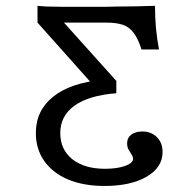

<svg xmlns="http://www.w3.org/2000/svg" viewBox="-20 -433 597 646"><path d="M332 192.7Q261 192.7 209.2 170.9Q157.5 149.1 129 108.9Q100.6 68.7 100.6 14.2Q100.6 -60.9 158.9 -107.7Q217.3 -154.5 326.3 -164.6L304.6 -134.4L106.2 -356.9V-413.4Q120.8 -411.8 138.8 -411Q156.7 -410.2 185.5 -410.2Q214.3 -410.2 260.9 -410.2H337.5L373.7 -411Q406.1 -411 437.6 -411.7Q469.2 -412.5 501.6 -413.4Q501.5 -374.2 504.7 -339.5Q507.8 -304.8 514.9 -266.6H456.1Q444.1 -304.2 429 -323.5Q414 -342.8 392.4 -349.9Q370.7 -356.9 337.5 -356.9H195.2L371.4 -160.8V-119.3Q278.8 -112.1 230.8 -77.6Q182.8 -43.2 182.8 14.5Q182.8 70.3 223.3 102.6Q263.8 134.9 333.7 134.9Q373.3 134.9 400.4 125.4Q427.6 115.9 427.6 101.6Q427.6 94.2 422.6 86.9Q417.7 79.5 412.7 70.5Q407.7 61.6 407.7 49.4Q407.7 30.6 421.7 20Q435.8 9.4 458.8 9.4Q489.2 9.4 508.1 28.6Q527 47.7 527 78.7Q527 130.3 473.3 161.5Q419.5 192.7 332 192.7Z"/></svg>

Font: Playfair 5pt SemiExpanded Light
Style: Regular
Weight: 300
Width: 6
Designer: Claus Eggers Sørensen
Foundry: Claus Eggers Sørensen
Version: Version 2.203